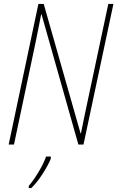

<svg xmlns="http://www.w3.org/2000/svg" viewBox="-20 -734 596 975"><path d="M51 0 162 -525Q170 -565 176.5 -597Q183 -629 189 -661H191L378 0H404L556 -714H530L420 -197Q414 -168 406 -130.5Q398 -93 391 -57H389L202 -714H175L24 0ZM139 221Q168 193 196 149.5Q224 106 238 72V61H214Q201 98 174.5 141.5Q148 185 126 210V221Z"/></svg>

Font: Noto Sans Display SemiCondensed Thin
Style: Italic
Weight: 250
Width: 4
Designer: Monotype Design team
Foundry: Monotype Imaging Inc.
Version: 1.000